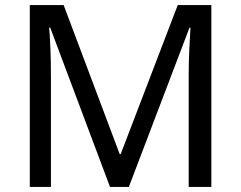

<svg xmlns="http://www.w3.org/2000/svg" viewBox="-20 -734 947 754"><path d="M97 0V-714H230L450 -129H454L678 -714H810V0H721V-439Q721 -491 723.5 -542Q726 -593 728 -625H724L486 0H412L177 -626H173Q176 -595 178 -542.5Q180 -490 180 -433V0Z"/></svg>

Font: Noto Sans Living
Style: Regular
Weight: 400
Designer: Monotype Design Team
Foundry: Monotype Imaging Inc.
Version: Version 2.013; ttfautohint (v1.8.4.7-5d5b)